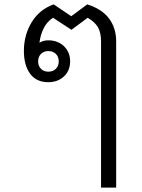

<svg xmlns="http://www.w3.org/2000/svg" viewBox="-20 -606 647 876"><path d="M510 -417V250H441V-417Q441 -456 427.5 -480.5Q414 -505 380 -525L306 -470L222 -525Q194 -507 179 -476.5Q164 -446 160 -411Q177 -422 200 -422Q244 -422 272 -395Q300 -368 300 -326Q300 -284 272 -257.5Q244 -231 200 -231Q146 -231 117.5 -269.5Q89 -308 89 -374Q89 -446 124.5 -504.5Q160 -563 225 -586L305 -532L378 -586Q445 -565 477.5 -521.5Q510 -478 510 -417ZM154 -326Q154 -305 167 -292Q180 -279 200 -279Q222 -279 235 -292Q248 -305 248 -326Q248 -347 235 -360Q222 -373 200 -373Q180 -373 167 -360Q154 -347 154 -326Z"/></svg>

Font: Sarabun Light
Style: Regular
Weight: 300
Designer: Suppakit Chalermlarp | Katatrad Co.,Ltd.
Foundry: Cadson Demak Co.,Ltd.
Version: Version 1.000; ttfautohint (v1.6)